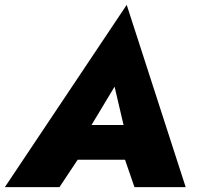

<svg xmlns="http://www.w3.org/2000/svg" viewBox="-56 -771 810 791"><path d="M498 0 459 -113H264L189 0H-36L466 -751L709 0ZM416 -414 321 -256H453Z"/></svg>

Font: Jost* Heavy
Style: Italic
Weight: 800
Italic angle: -10°
Version: Version 3.7